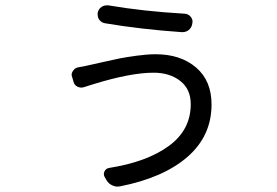

<svg xmlns="http://www.w3.org/2000/svg" viewBox="-20 -650 1040 721"><path d="M696.3 -258.8Q696.3 -315.4 656.7 -346.2Q617.2 -377 556.6 -377Q470.7 -377 331.1 -334Q314.5 -329.1 296.9 -323.2Q284.2 -318.4 271.5 -324.2Q258.8 -330.1 255.9 -343.8L251 -360.4Q249 -365.2 249 -369.1Q249 -377 254.9 -384.8Q261.7 -395.5 275.4 -397.5Q293.9 -400.4 314.5 -405.3Q319.3 -406.2 362.3 -416Q405.3 -425.8 429.7 -430.7Q454.1 -435.5 493.7 -440.9Q533.2 -446.3 564.5 -446.3Q658.2 -446.3 716.3 -396.5Q774.4 -346.7 774.4 -257.8Q774.4 -139.6 684.1 -61Q593.8 17.6 430.7 49.8Q426.8 50.8 421.9 50.8Q411.1 50.8 401.4 45.9Q387.7 40 379.9 26.4L373 14.6Q367.2 3.9 372.6 -6.8Q377.9 -17.6 390.6 -19.5Q532.2 -42 614.3 -102.1Q696.3 -162.1 696.3 -258.8ZM375 -562.5Q361.3 -564.5 352.5 -576.2Q346.7 -585 346.7 -595.7Q346.7 -598.6 346.7 -601.6Q349.6 -616.2 361.3 -624Q370.1 -629.9 380.9 -629.9Q383.8 -629.9 386.7 -629.9Q518.6 -607.4 672.9 -598.6Q687.5 -597.7 696.3 -586.9Q703.1 -578.1 703.1 -568.4Q703.1 -565.4 702.1 -562.5V-561.5Q700.2 -546.9 688.5 -537.1Q678.7 -529.3 665 -529.3Q664.1 -529.3 662.1 -529.3Q508.8 -540 375 -562.5Z"/></svg>

Font: Gen Jyuu GothicL Regular
Style: Regular
Weight: 400
Designer: [Source Han Sans]
Ryoko NISHIZUKA  (kana & ideographs); Paul D. Hunt (Latin, Greek & Cyrillic); Wenlong ZHANG  (bopomofo
Version: Version 1.002.20150607